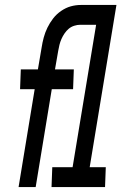

<svg xmlns="http://www.w3.org/2000/svg" viewBox="-20 -755 540 775"><path d="M55 0 120 -395H61L64 -475H133L148 -563Q151 -583 156.5 -603.5Q162 -624 171.5 -643.5Q181 -663 194.5 -680.5Q208 -698 227 -711Q246 -724 266 -729.5Q286 -735 307 -735H380L377 -655H304Q292 -655 279.5 -651Q267 -647 257.5 -639Q248 -631 240.5 -620Q233 -609 228 -597.5Q223 -586 220 -574Q217 -562 215 -550L202 -475H278L275 -395H189L124 0ZM188 0 191 -80H273L368 -655H303L306 -735H450L342 -80H407L404 0Z"/></svg>

Font: Iosevka Term Curly Md Obl
Style: Regular
Weight: 500
Italic angle: -9°
Designer: Belleve Invis
Foundry: Belleve Invis
Version: Version 32.3.0